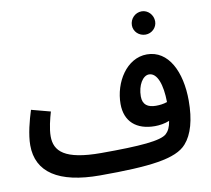

<svg xmlns="http://www.w3.org/2000/svg" viewBox="-84 -859 1071 975"><g transform="rotate(-10 451.0 -371.0)"><path d="M707 -643C739 -643 766 -669 766 -701C766 -735 739 -763 707 -763C673 -763 646 -735 646 -701C646 -669 673 -643 707 -643ZM355 21H356C612 21 749 5 804 -59C843 -103 864 -176 864 -275C864 -424 806 -543 695 -543C590 -543 520 -429 520 -318C520 -227 578 -177 673 -177C696 -177 724 -181 748 -191C743 -159 733 -140 719 -127C688 -99 583 -90 381 -90C191 -90 142 -141 142 -218C142 -257 155 -308 165 -342L67 -368C51 -318 32 -247 32 -191C32 -52 141 21 355 21ZM628 -338C628 -395 656 -441 688 -441C731 -441 753 -376 754 -287C735 -280 714 -278 696 -278C654 -278 628 -295 628 -338Z"/></g></svg>

Font: Noto Sans Arabic Cond SemBd
Style: Regular
Weight: 600
Width: 3
Designer: Monotype Design Team, Nadine Chahine, Nizar Qandah and Khaled Hosny
Foundry: Monotype Imaging Inc.
Version: Version 2.012